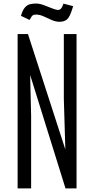

<svg xmlns="http://www.w3.org/2000/svg" viewBox="-20 -1049 524 1069"><path d="M78.1 0V-859.4H135.7L343.8 -216.8L335.4 -499.5V-859.4H406.2V0H344.7L147.9 -631.3L153.3 -403.3V0ZM311.5 -927.7Q290 -927.7 267.6 -937.7Q245.1 -947.8 223.1 -957.8Q201.2 -967.8 180.7 -967.8Q172.9 -967.8 169.4 -966.8Q161.6 -964.8 156.5 -957.8Q151.4 -950.7 144.5 -938L96.7 -960.9Q106.4 -994.1 119.6 -1008.3Q132.8 -1022.5 148.4 -1025.9Q164.1 -1029.3 180.2 -1029.3Q200.2 -1029.3 224.4 -1020.3Q248.5 -1011.2 270.3 -1002.4Q292 -993.7 304.2 -993.7H306.2Q313 -994.6 319.3 -1000.7Q325.7 -1006.8 333.5 -1028.8L387.2 -1014.6L382.8 -1000.5Q368.2 -952.6 352.3 -940.2Q336.4 -927.7 311.5 -927.7Z"/></svg>

Font: Antonio ExtraLight
Style: Regular
Weight: 250
Designer: Vernon Adams
Foundry: Vernon Adams
Version: Version 1.002